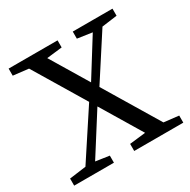

<svg xmlns="http://www.w3.org/2000/svg" viewBox="-151 -814 950 958"><g transform="rotate(-30 324.0 -334.5)"><path d="M9.8 0H238.8V-40.8L139.1 -55.4H118.8L9.8 -40.8V0ZM70.4 0H127.5L335.6 -328.2L302.7 -354L70.4 0ZM355.7 0H638.5V-40.8L507.7 -55.8H486.3L355.7 -40.8V0ZM334.8 -316.7 562.9 -669.3H505.8L302 -342.5L334.8 -316.7ZM478.9 0H583.7L180.9 -669.3H76.1L478.9 0ZM18.5 -628.5 148.4 -613.5H170.1L300.4 -628.5V-669.3H18.5V-628.5ZM388 -628.5 487.6 -613.9H507.9L616.8 -628.5V-669.3H388V-628.5Z"/></g></svg>

Font: Source Serif Variable
Style: Regular
Weight: 389
Designer: Frank Grießhammer
Foundry: Adobe Systems Incorporated
Version: Version 3.001;hotconv 1.0.111;makeotfexe 2.5.65597